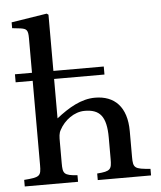

<svg xmlns="http://www.w3.org/2000/svg" viewBox="-51 -742 660 786"><g transform="rotate(-5 279.0 -348.5)"><path d="M19 0H238V-27C182 -31 178 -39 178 -82V-167C178 -191 178 -204 186 -218C206 -256 247 -287 290 -287C352 -287 379 -257 379 -169V-82C379 -39 375 -31 319 -27V0H538V-27C473 -32 467 -36 467 -82V-188C467 -288 417 -337 337 -337C280 -337 228 -306 177 -266V-428H384V-461H177V-692L170 -697L24 -674V-650L59 -646C83 -642 89 -637 89 -603V-461H19V-428H89V-82C89 -36 84 -32 19 -27Z"/></g></svg>

Font: erewhon
Style: Regular
Weight: 400
Version: Version 1.0.0